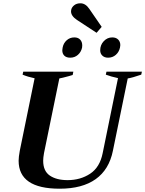

<svg xmlns="http://www.w3.org/2000/svg" viewBox="-20 -1135 881 1165"><path d="M447 -1014Q411 -1038 411 -1066Q411 -1072 412 -1075Q415 -1091 430 -1103Q445 -1115 468 -1115Q499 -1115 522 -1081L597 -972L566 -936ZM358 -830Q358 -834 360 -846Q365 -873 384.5 -890.5Q404 -908 431 -908Q454 -908 466.5 -894.5Q479 -881 479 -859Q479 -851 478 -846Q472 -819 452.5 -802Q433 -785 406 -785Q383 -785 370.5 -797Q358 -809 358 -830ZM588 -830Q588 -862 609.5 -885Q631 -908 661 -908Q684 -908 697 -895Q710 -882 710 -861Q710 -856 708 -846Q702 -819 682.5 -802Q663 -785 636 -785Q614 -785 601 -797.5Q588 -810 588 -830ZM93 -160Q93 -182 100 -220L190 -660Q148 -669 117 -682L121 -700H425L421 -680Q403 -674 363 -664Q357 -663 340 -659L247 -206Q242 -178 242 -160Q242 -97 282.5 -69.5Q323 -42 390 -42Q468 -42 527 -81Q586 -120 603 -206L696 -661Q654 -670 622 -682L626 -700H841L837 -682Q782 -663 755 -659L665 -220Q642 -106 560.5 -48Q479 10 342 10Q93 10 93 -160Z"/></svg>

Font: Trirong
Style: Bold Italic
Weight: 700
Italic angle: -12°
Designer: Katatrad Team
Foundry: CadsonDemak
Version: Version 1.001